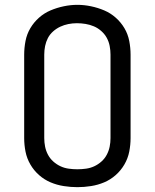

<svg xmlns="http://www.w3.org/2000/svg" viewBox="-20 -766 640 794"><path d="M300 8Q272 8 243.5 3.5Q215 -1 189 -12Q163 -23 141.5 -42Q120 -61 105.5 -86Q91 -111 85.5 -139Q80 -167 80 -195V-540Q80 -568 85.5 -596.5Q91 -625 105.5 -649.5Q120 -674 141.5 -693Q163 -712 189 -723Q215 -734 243.5 -740Q272 -746 300 -746Q328 -746 356.5 -740Q385 -734 411 -723Q437 -712 458.5 -693Q480 -674 494.5 -649.5Q509 -625 514.5 -596.5Q520 -568 520 -540V-195Q520 -167 514.5 -139Q509 -111 494.5 -86Q480 -61 458.5 -42Q437 -23 411 -12Q385 -1 356.5 3.5Q328 8 300 8ZM300 -66Q318 -66 336 -68.5Q354 -71 370 -78.5Q386 -86 399.5 -98Q413 -110 421.5 -126Q430 -142 433.5 -159.5Q437 -177 437 -195V-540Q437 -558 433.5 -576Q430 -594 421.5 -609.5Q413 -625 399 -637.5Q385 -650 368.5 -657Q352 -664 334 -667Q316 -670 298 -670Q280 -670 262.5 -666.5Q245 -663 229 -655.5Q213 -648 199.5 -636Q186 -624 178 -608.5Q170 -593 166.5 -575.5Q163 -558 163 -540V-195Q163 -177 166.5 -159.5Q170 -142 178.5 -126Q187 -110 200.5 -98Q214 -86 230 -78.5Q246 -71 264 -68.5Q282 -66 300 -66Z"/></svg>

Font: Iosevka Custom Extended
Style: Regular
Weight: 400
Width: 7
Monospace: yes
Designer: Belleve Invis
Foundry: Belleve Invis
Version: Version 11.2.4; ttfautohint (v1.8.4)